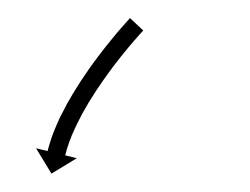

<svg xmlns="http://www.w3.org/2000/svg" viewBox="-20 -281 276 212"><path d="M137 -246.1C137.4 -246.5 137.8 -246.9 138.2 -247.3L123.6 -261C123.2 -260.5 122.8 -260.1 122.3 -259.7L122.3 -259.6L122.3 -259.6C121.1 -258.3 119.8 -256.9 118.6 -255.6C118.6 -255.6 118.6 -255.5 118.6 -255.5C118.6 -255.5 118.6 -255.5 118.6 -255.5C116.7 -253.4 114.8 -251.2 112.9 -249.1C112.9 -249.1 112.9 -249.1 112.9 -249C112.9 -249 112.9 -249 112.9 -249C110.4 -246.2 108 -243.4 105.7 -240.5C105.7 -240.5 105.6 -240.5 105.6 -240.5C105.6 -240.5 105.6 -240.4 105.6 -240.4C102.8 -237.1 100 -233.6 97.3 -230.2C97.3 -230.2 97.3 -230.2 97.3 -230.2C97.3 -230.1 97.2 -230.1 97.2 -230.1C94.2 -226.3 91.2 -222.4 88.2 -218.5C88.2 -218.5 88.2 -218.5 88.2 -218.4C88.2 -218.4 88.2 -218.4 88.2 -218.4C85 -214.2 81.9 -210 78.9 -205.7C78.9 -205.7 78.9 -205.7 78.9 -205.6C78.8 -205.6 78.8 -205.6 78.8 -205.6C75.7 -201.2 72.7 -196.7 69.7 -192.2C69.7 -192.2 69.7 -192.2 69.6 -192.1C69.6 -192.1 69.6 -192.1 69.6 -192.1C66.7 -187.6 63.8 -183 61 -178.4C61 -178.4 61 -178.4 60.9 -178.4C60.9 -178.3 60.9 -178.3 60.9 -178.3C58.2 -173.8 55.7 -169.3 53.1 -164.8C53.1 -164.8 53.1 -164.7 53.1 -164.7C53.1 -164.6 53.1 -164.6 53.1 -164.6C50.8 -160.3 48.6 -156 46.4 -151.7C46.4 -151.7 46.4 -151.6 46.4 -151.6C46.4 -151.6 46.3 -151.5 46.3 -151.5C44.5 -147.6 42.7 -143.7 41.1 -139.7C41.1 -139.7 41 -139.7 41 -139.6C41 -139.6 41 -139.5 41 -139.5C39.6 -136.2 38.3 -132.8 37.1 -129.4C37.1 -129.4 37.1 -129.4 37.1 -129.3C37.1 -129.3 37 -129.2 37 -129.2C36.2 -126.6 35.3 -124 34.5 -121.3C34.5 -121.3 34.5 -121.3 34.5 -121.3C34.5 -121.2 34.5 -121.2 34.5 -121.2C34 -119.5 33.5 -117.8 33 -116.1C33 -116.1 33 -116 33 -116C33 -116 33 -116 33 -116C32.9 -115.4 32.7 -114.8 32.6 -114.2L19.8 -117.3L36.8 -89.3L64.8 -106.3L52 -109.5C52.2 -110 52.3 -110.6 52.4 -111.1C52.4 -111.1 52.4 -111.1 52.4 -111.1C52.4 -111.1 52.4 -111 52.4 -111C52.8 -112.6 53.2 -114.1 53.7 -115.7C53.7 -115.7 53.7 -115.6 53.7 -115.6C53.6 -115.6 53.6 -115.5 53.6 -115.5C54.4 -118 55.2 -120.4 56 -122.8C56 -122.8 56 -122.8 55.9 -122.7C55.9 -122.7 55.9 -122.6 55.9 -122.6C57.1 -125.8 58.3 -128.9 59.5 -132.1C59.5 -132.1 59.5 -132 59.5 -132C59.5 -131.9 59.5 -131.9 59.5 -131.9C61.1 -135.6 62.7 -139.3 64.5 -143C64.5 -143 64.4 -143 64.4 -142.9C64.4 -142.9 64.4 -142.9 64.4 -142.9C66.4 -147 68.5 -151.1 70.7 -155.2C70.7 -155.2 70.7 -155.2 70.7 -155.1C70.6 -155.1 70.6 -155.1 70.6 -155.1C73 -159.4 75.5 -163.8 78.1 -168.1C78.1 -168.1 78.1 -168.1 78.1 -168C78 -168 78 -168 78 -168C80.8 -172.4 83.5 -176.8 86.4 -181.2C86.4 -181.2 86.4 -181.2 86.3 -181.2C86.3 -181.1 86.3 -181.1 86.3 -181.1C89.2 -185.5 92.2 -189.8 95.2 -194.1C95.2 -194.1 95.2 -194.1 95.2 -194.1C95.2 -194.1 95.2 -194 95.2 -194C98.1 -198.2 101.1 -202.3 104.2 -206.4C104.2 -206.4 104.2 -206.4 104.2 -206.4C104.2 -206.4 104.1 -206.4 104.1 -206.4C107.1 -210.2 110 -214 113 -217.8C113 -217.8 112.9 -217.7 112.9 -217.7C112.9 -217.7 112.9 -217.7 112.9 -217.7C115.6 -221.1 118.3 -224.4 121 -227.7C121 -227.7 121 -227.7 121 -227.7C121 -227.7 121 -227.7 121 -227.7C123.3 -230.5 125.7 -233.2 128 -236C128 -236 128 -236 128 -236C128 -236 128 -235.9 128 -235.9C129.8 -238 131.7 -240.1 133.5 -242.2C133.5 -242.2 133.5 -242.2 133.5 -242.2C133.5 -242.2 133.5 -242.2 133.5 -242.2C134.7 -243.5 135.8 -244.8 137 -246.1L137 -246.1Z"/></svg>

Font: FRB American Cursive Just Arrows Semibold
Style: Italic
Weight: 600
Italic angle: -25°
Version: Version 2.0;Modular Font Editor K font №1